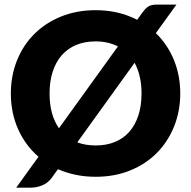

<svg xmlns="http://www.w3.org/2000/svg" viewBox="-20 -782 854 858"><path d="M785.5 -364.5Q785.5 -285.5 758.2 -217.5Q731 -149.5 681.5 -99.2Q632 -49 562.2 -20.5Q492.5 8 407.5 8Q360.5 8 318.5 -0.8Q276.5 -9.5 239 -26L210.5 13.5Q192.5 37 167.5 46.8Q142.5 56.5 118.5 56.5H52.5L152 -81.5Q93 -132.5 60.8 -205Q28.5 -277.5 28.5 -364.5Q28.5 -443.5 55.8 -511.5Q83 -579.5 132.8 -629.5Q182.5 -679.5 252.5 -708Q322.5 -736.5 407.5 -736.5Q460 -736.5 506.2 -725.5Q552.5 -714.5 593 -693.5L613.5 -722Q621.5 -733 628.2 -740.5Q635 -748 642.5 -752.8Q650 -757.5 659.5 -759.5Q669 -761.5 682.5 -761.5H768.5L676.5 -634Q729 -583 757.2 -514Q785.5 -445 785.5 -364.5ZM201.5 -364.5Q201.5 -268.5 243.5 -209L507 -574.5Q486 -585.5 461 -591.2Q436 -597 407.5 -597Q358.5 -597 320.2 -581Q282 -565 255.8 -535Q229.5 -505 215.5 -461.8Q201.5 -418.5 201.5 -364.5ZM612.5 -364.5Q612.5 -405 604.5 -439.5Q596.5 -474 581.5 -501.5L325.5 -146Q361 -132 407.5 -132Q456 -132 494 -147.8Q532 -163.5 558.2 -193.5Q584.5 -223.5 598.5 -266.8Q612.5 -310 612.5 -364.5Z"/></svg>

Font: Lato Black
Style: Regular
Weight: 900
Designer: Lukasz Dziedzic
Foundry: tyPoland Lukasz Dziedzic
Version: Version 2.007; 2014-02-27